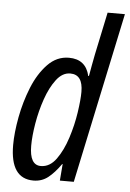

<svg xmlns="http://www.w3.org/2000/svg" viewBox="-54 -801 576 851"><g transform="rotate(5 233.5 -375.0)"><path d="M127 10Q164 10 192 -12Q220 -34 248 -74H250L244 0H306L467 -760H390L350 -570Q346 -548 341 -523Q336 -498 332 -473H329Q312 -546 237 -546Q183 -546 142.5 -504Q102 -462 76 -397.5Q50 -333 37 -263.5Q24 -194 24 -139Q24 10 127 10ZM154 -57Q104 -57 104 -143Q104 -186 113.5 -242.5Q123 -299 141.5 -352.5Q160 -406 187 -441.5Q214 -477 249 -477Q305 -477 305 -400Q305 -365 296.5 -308Q288 -251 269.5 -193.5Q251 -136 222.5 -96.5Q194 -57 154 -57Z"/></g></svg>

Font: Noto Sans UI Condensed
Style: Italic
Weight: 400
Width: 3
Italic angle: -12°
Designer: Monotype Design Team
Foundry: Monotype Imaging Inc.
Version: Version 1.901